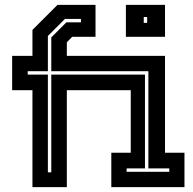

<svg xmlns="http://www.w3.org/2000/svg" viewBox="-20 -770 794 790"><path d="M113.5 0V-399H30V-540H113.5V-647L216.5 -750H373V-618.5H277L255 -596V-540H659V-141.5H739V0H438V-141.5H518V-399H255V0ZM498 -618.5V-750H659V-618.5ZM571.5 -676H585.5V-700H571.5ZM177 -61H191V-463H576.5V-77H501V-63H676.5V-77H590.5V-477H191V-616L253 -678H313V-692H247L177 -622V-477H94V-463H177Z"/></svg>

Font: Tourney Condensed Regular
Style: Bold
Weight: 700
Width: 3
Designer: Tyler Finck
Foundry: Etcetera Type Co
Version: Version 1.010; ttfautohint (v1.8.3)